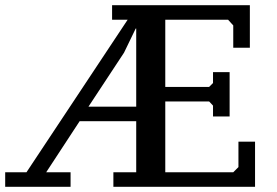

<svg xmlns="http://www.w3.org/2000/svg" viewBox="-20 -720 1067 740"><path d="M943 -700V-536H879V-622L859 -644H617V-385H786L801 -400V-442H865V-271H801V-313L786 -329H617V-56H879L899 -76V-174H963V0H417V-56H505V-253H287L158 -56H252V0H0V-56H82L472 -644H412V-700ZM321 -309H505V-610H503L458 -517Z"/></svg>

Font: PT Serif Caption
Style: Regular
Weight: 400
Designer: A.Korolkova, O.Umpeleva, V.Yefimov
Foundry: ParaType Ltd
Version: Version 1.000W OFL